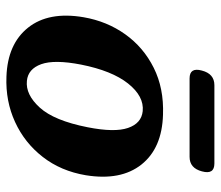

<svg xmlns="http://www.w3.org/2000/svg" viewBox="-65 -609 686 596"><g transform="rotate(90 278.0 -311.0)"><path d="M336 -474Q440 -471 490.8 -407Q541.5 -343 524 -234.5Q511 -157 467.2 -100.8Q423.5 -44.5 358.8 -14.8Q294 15 218 12Q116.5 8.5 65.8 -55.2Q15 -119 33.5 -227.5Q46 -300 86.5 -356.8Q127 -413.5 190.5 -445.2Q254 -477 336 -474ZM231 -51.5Q273.5 -47 314 -91.5Q354.5 -136 375 -240Q391.5 -323.5 377.2 -365.2Q363 -407 325 -411Q279 -415.5 239.2 -365.5Q199.5 -315.5 180.5 -219.5Q164.5 -137 179.2 -96Q194 -55 231 -51.5ZM199 -594.5Q209 -633.5 244.5 -633.5H487.5Q522.5 -633.5 512 -595Q502 -556.5 467 -556.5H223.5Q188.5 -556.5 199 -594.5Z"/></g></svg>

Font: Fraunces 9pt Soft SemiBold
Style: Italic
Weight: 600
Italic angle: -16°
Version: Version 1.000;[b76b70a41]